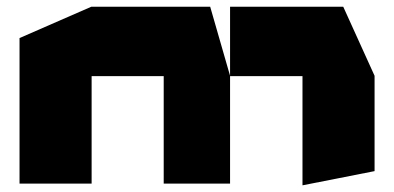

<svg xmlns="http://www.w3.org/2000/svg" viewBox="-20 -545 1169 570"><path d="M38 0V-432L251 -525H252V0ZM466 0V-319H663V0ZM252 -319V-525H604L663 -320V-319ZM878 5V-319H1092V-37L879 5ZM663 -319V-525H999L1092 -320V-319Z"/></svg>

Font: Foldit ExtraBold
Style: Regular
Weight: 800
Version: Version 1.003